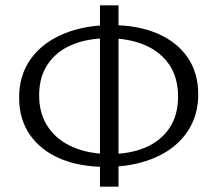

<svg xmlns="http://www.w3.org/2000/svg" viewBox="-20 -688 812 718"><path d="M376.4 -63.9Q277.5 -63.9 204.6 -95Q131.7 -126.2 91.6 -184.3Q51.5 -242.5 51.5 -322.5Q51.5 -408 95.7 -468.6Q139.9 -529.2 218 -561.6Q296 -594.1 395.9 -594.1Q494.7 -594.1 567.9 -563Q641.1 -531.8 681.2 -473.9Q721.3 -416 721.3 -335.5Q721.3 -271.6 695.8 -221.3Q670.3 -170.9 624.1 -135.9Q578 -100.8 514.8 -82.4Q451.6 -63.9 376.4 -63.9ZM390.5 -112.1Q467.8 -112.1 525.1 -137Q582.5 -162 614.2 -210Q645.9 -257.9 645.9 -326.7Q645.9 -397.7 612.8 -446.3Q579.7 -494.9 520.7 -519.9Q461.7 -544.8 383.9 -544.8Q305.5 -544.8 247.7 -519.9Q189.8 -494.9 158.1 -447.2Q126.4 -399.5 126.4 -331.3Q126.4 -262.4 159.5 -213.3Q192.5 -164.2 252.3 -138.1Q312.1 -112.1 390.5 -112.1ZM353.8 10V-668H423.2V10Z"/></svg>

Font: Ysabeau
Style: Bold
Weight: 700
Designer: Christian Thalmann (Catharsis Fonts)
Version: Version 2.000;gftools[0.9.27.dev2+g8671c4b]